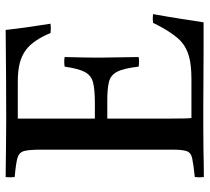

<svg xmlns="http://www.w3.org/2000/svg" viewBox="-51 -690 742 680"><g transform="rotate(-90 320.0 -350.0)"><path d="M33 1Q31 -14 33 -31Q80 -36 100 -40.5Q120 -45 125 -60.5Q130 -76 130 -111V-576Q130 -618 125 -636Q120 -654 99.5 -659.5Q79 -665 33 -669Q31 -684 33 -701Q59 -701 78.5 -700.5Q98 -700 118 -700Q138 -700 166 -699.5Q194 -699 237 -699Q316 -699 385 -699.5Q454 -700 500 -700.5Q546 -701 554 -701Q558 -664 563.5 -625Q569 -586 576 -542Q559 -540 543 -542Q531 -572 515 -595Q499 -618 482 -630Q463 -644 436.5 -651Q410 -658 371 -658H240V-385H295Q343 -385 368 -391.5Q393 -398 405 -420.5Q417 -443 424 -492Q442 -495 458 -492Q457 -448 456.5 -424.5Q456 -401 456 -390Q456 -379 456 -372Q456 -366 456 -362L458 -230Q443 -227 424 -230Q418 -283 406 -306Q394 -329 370.5 -335Q347 -341 304 -341H240V-124Q240 -90 240.5 -69.5Q241 -49 242 -43H379Q429 -43 459.5 -51.5Q490 -60 510 -77Q524 -88 543 -115.5Q562 -143 579 -179Q595 -181 610 -179Q600 -123 593 -78Q586 -33 581 0Q536 0 483 0Q430 0 377 -0.5Q324 -1 280.5 -1Q237 -1 211 -1Q164 -1 134.5 -0.5Q105 0 82.5 0.5Q60 1 33 1Z"/></g></svg>

Font: Tiro Devanagari Marathi
Style: Regular
Weight: 400
Designer: Devanagari: John Hudson & Fiona Ross. Latin: John Hudson.
Foundry: Tiro Typeworks Ltd.
Version: Version 1.52